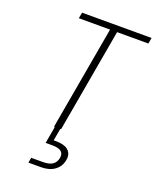

<svg xmlns="http://www.w3.org/2000/svg" viewBox="-172 -800 937 1155"><g transform="rotate(20 297.0 -223.0)"><path d="M265 0 251 78Q258 78 265 78Q316 78 340.5 96.5Q365 115 365 146Q365 154 363 164Q356 206 322 231Q288 256 235 256H154L160 223H233Q276 223 297 208Q318 193 323 164Q324 158 324 152Q324 109 253 109H211L230 0H225L342 -664H142L149 -702H594L587 -664H387L270 0Z"/></g></svg>

Font: Fz Poppins ExtLt
Style: Italic
Weight: 200
Italic angle: -10°
Designer: Ninad Kale (Devanagari), Jonny Pinhorn (Latin)
Foundry: Indian Type Foundry
Version: Vit hóa bi Vntype.Com & FontZin.Com